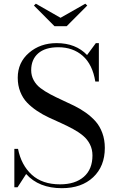

<svg xmlns="http://www.w3.org/2000/svg" viewBox="-20 -990 616 1025"><path d="M303.2 -895 435.5 -970.2 445.8 -960.4 335.9 -850.1H271L161.1 -960.4L171.4 -970.2ZM73.7 9.8H56.6V-195.3H76.2Q93.3 -108.9 149.4 -57.4Q205.6 -5.9 300.8 -5.9Q381.3 -5.9 427.5 -46.1Q473.6 -86.4 473.6 -160.2Q473.6 -192.9 460 -219.7Q446.3 -246.6 423.3 -265.6Q400.4 -284.7 370.4 -301Q340.3 -317.4 307.4 -332.3Q274.4 -347.2 241.2 -362.5Q208 -377.9 178 -397.9Q147.9 -418 125 -441.7Q102.1 -465.3 88.4 -499.5Q74.7 -533.7 74.7 -575.2Q74.7 -656.2 134.8 -708Q194.8 -759.8 282.2 -759.8Q384.3 -759.8 444.8 -696.3L491.7 -759.8H507.8V-554.7H488.8Q474.1 -645.5 421.9 -691.7Q369.6 -737.8 291.5 -737.8Q221.2 -737.8 183.8 -705.1Q146.5 -672.4 146.5 -615.2Q146.5 -585.9 159.9 -561.5Q173.3 -537.1 196 -519.8Q218.8 -502.4 248.3 -486.8Q277.8 -471.2 310.5 -456.3Q343.3 -441.4 375.7 -425.5Q408.2 -409.7 437.7 -388.7Q467.3 -367.7 490 -342.3Q512.7 -316.9 526.1 -280.5Q539.6 -244.1 539.6 -200.2Q539.6 -102.5 477.5 -43.9Q415.5 14.6 310.1 14.6Q187.5 14.6 119.6 -61Z"/></svg>

Font: Bodoni* 11pt
Style: Regular
Weight: 400
Version: Version 2.3